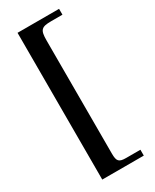

<svg xmlns="http://www.w3.org/2000/svg" viewBox="-212 -733 757 937"><g transform="rotate(-30 166.5 -264.5)"><path d="M301 149V116H221C180 116 171 106 171 63V-575C171 -634 182 -645 238 -645H301V-678H67V149Z"/></g></svg>

Font: XITS
Style: Bold
Weight: 700
Designer: MicroPress Inc., with final additions and corrections provided by Coen Hoffman, Elsevier (retired)
Version: Version 1.107